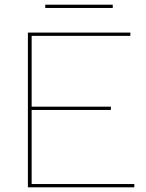

<svg xmlns="http://www.w3.org/2000/svg" viewBox="-20 -799 623 819"><path d="M553 -14V0H99V-660H536V-646H115V-344H453V-330H115V-14ZM461 -765H173V-779H461Z"/></svg>

Font: Work Sans Hairline
Style: Regular
Weight: 400
Designer: Wei Huang
Foundry: Wei Huang
Version: Version 1.032